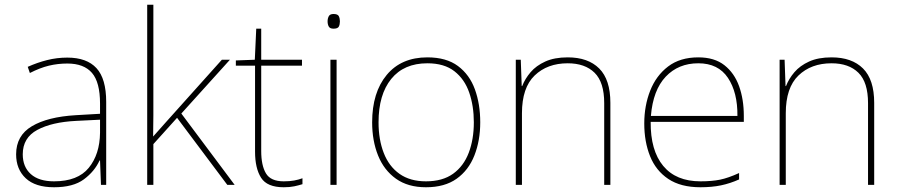

<svg xmlns="http://www.w3.org/2000/svg" viewBox="-20 -780 3792 810"><path d="M264 -537Q346 -537 387 -492.5Q428 -448 428 -350V0H406L402 -103H400Q379 -57 334 -23.5Q289 10 208 10Q129 10 88.5 -28Q48 -66 48 -129Q48 -208 114.5 -247.5Q181 -287 299 -294L402 -300V-343Q402 -433 368 -472.5Q334 -512 264 -512Q224 -512 186.5 -503Q149 -494 106 -472L97 -498Q137 -516 178.5 -526.5Q220 -537 264 -537ZM301 -270Q199 -265 137.5 -232Q76 -199 76 -129Q76 -76 110 -45.5Q144 -15 208 -15Q308 -15 354.5 -72Q401 -129 402 -220V-275Z M627 -385Q627 -337 627 -294Q627 -251 626 -204Q643 -223 655 -236.5Q667 -250 683 -268L916 -528H950L745 -301L970 0H939L727 -283L627 -172V0H601V-760H627Z M1177 -15Q1202 -15 1221 -18.5Q1240 -22 1256 -28V-3Q1240 2 1221.5 6Q1203 10 1177 10Q1107 10 1081.5 -30Q1056 -70 1056 -140V-503H975V-525L1055 -528L1061 -659H1082V-528H1254V-503H1082V-143Q1082 -82 1102 -48.5Q1122 -15 1177 -15Z M1387 -721Q1405 -721 1409.5 -711.5Q1414 -702 1414 -690Q1414 -677 1409.5 -668Q1405 -659 1387 -659Q1372 -659 1367 -668Q1362 -677 1362 -690Q1362 -702 1367 -711.5Q1372 -721 1387 -721ZM1400 -528V0H1374V-528Z M2006 -264Q2006 -187 1981.5 -124.5Q1957 -62 1906.5 -26Q1856 10 1777 10Q1701 10 1650.5 -26Q1600 -62 1575 -124Q1550 -186 1550 -264Q1550 -390 1611.5 -464Q1673 -538 1783 -538Q1863 -538 1912 -501.5Q1961 -465 1983.5 -403Q2006 -341 2006 -264ZM1577 -264Q1577 -191 1599 -134.5Q1621 -78 1665.5 -46.5Q1710 -15 1777 -15Q1847 -15 1891.5 -47Q1936 -79 1957.5 -135.5Q1979 -192 1979 -264Q1979 -333 1959.5 -389.5Q1940 -446 1897 -479.5Q1854 -513 1783 -513Q1684 -513 1630.5 -447Q1577 -381 1577 -264Z M2375 -538Q2461 -538 2508 -491Q2555 -444 2555 -346V0H2529V-345Q2529 -433 2488.5 -473Q2448 -513 2375 -513Q2289 -513 2235.5 -461.5Q2182 -410 2182 -302V0H2156V-528H2177L2181 -417H2183Q2195 -448 2218.5 -475.5Q2242 -503 2280.5 -520.5Q2319 -538 2375 -538Z M2926 -538Q2994 -538 3036 -505Q3078 -472 3098 -416.5Q3118 -361 3118 -291V-266H2725Q2724 -145 2778 -80Q2832 -15 2935 -15Q2983 -15 3017.5 -22Q3052 -29 3098 -50V-23Q3060 -6 3021.5 2Q2983 10 2935 10Q2852 10 2799.5 -25Q2747 -60 2722.5 -121Q2698 -182 2698 -259Q2698 -334 2723 -397.5Q2748 -461 2798.5 -499.5Q2849 -538 2926 -538ZM2926 -513Q2842 -513 2788.5 -456.5Q2735 -400 2726 -291H3091Q3092 -390 3051 -451.5Q3010 -513 2926 -513Z M3488 -538Q3574 -538 3621 -491Q3668 -444 3668 -346V0H3642V-345Q3642 -433 3601.5 -473Q3561 -513 3488 -513Q3402 -513 3348.5 -461.5Q3295 -410 3295 -302V0H3269V-528H3290L3294 -417H3296Q3308 -448 3331.5 -475.5Q3355 -503 3393.5 -520.5Q3432 -538 3488 -538Z"/></svg>

Font: Noto Sans Bengali UI Thin
Style: Regular
Weight: 100
Designer: Jelle Bosma - Monotype Design Team
Foundry: Monotype Imaging Inc.
Version: Version 2.003; ttfautohint (v1.8.4.7-5d5b)